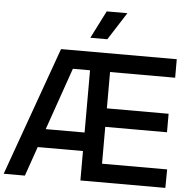

<svg xmlns="http://www.w3.org/2000/svg" viewBox="-67 -1064 1118 1137"><g transform="rotate(5 492.0 -495.5)"><path d="M271 -755H959V-645H572V-429H939V-319H572V-100H959L958 10H453V-165H184L123 10H-3ZM453 -275V-645H351L222 -275ZM521 -1001H644L539 -837H438Z"/></g></svg>

Font: BLUETTI 2.0 Medium
Style: Italic
Weight: 500
Designer: Stijn de Vries
Foundry: tokotype
Version: Version 2.005;October 31, 2023;FontCreator 14.0.0.2814 64-bi